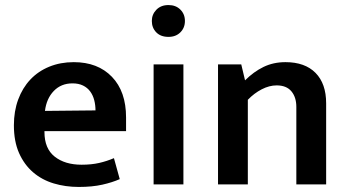

<svg xmlns="http://www.w3.org/2000/svg" viewBox="-20 -730 1374 760"><path d="M479 -211H156V-207Q156 -142 196.5 -110Q237 -78 303 -78Q342 -78 372.5 -85Q403 -92 431 -104L454 -21Q425 -8 385 1Q345 10 292 10Q239 10 192.5 -4Q146 -18 111 -48Q76 -78 55.5 -124Q35 -170 35 -234Q35 -290 52 -336Q69 -382 100 -415Q131 -448 175 -466Q219 -484 272 -484Q367 -484 423 -426Q479 -368 479 -265ZM358 -293Q358 -314 353 -333.5Q348 -353 337 -368Q326 -383 308.5 -391.5Q291 -400 267 -400Q222 -400 193 -370Q164 -340 158 -291Z M588 0V-475H706V0ZM647 -584Q616 -584 598.5 -602Q581 -620 581 -647Q581 -673 599 -691.5Q617 -710 647 -710Q676 -710 694 -692Q712 -674 712 -647Q712 -620 694 -602Q676 -584 647 -584Z M961 0H843V-475H935L950 -412Q984 -446 1023 -465Q1062 -484 1110 -484Q1187 -484 1229 -441.5Q1271 -399 1271 -321V0H1153V-307Q1153 -345 1133.5 -368.5Q1114 -392 1075 -392Q1046 -392 1016 -376.5Q986 -361 961 -335Z"/></svg>

Font: Mukta Vaani SemiBold
Style: Regular
Weight: 600
Designer: Noopur Datye, Girish Dalvi, Yashodeep Gholap, Pallavi Karambelkar
Foundry: Ek Type
Version: Version 2.538;PS 1.000;hotconv 16.6.51;makeotf.lib2.5.65220;